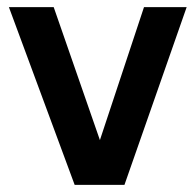

<svg xmlns="http://www.w3.org/2000/svg" viewBox="-20 -520 550 540"><path d="M5 -500H131L261 -126L385 -500H505L330 0H190Z"/></svg>

Font: Retni Sans
Style: Bold
Weight: 700
Designer: Vitaly Kuzmin
Foundry: ParaType Ltd.
Version: Version 1.00;March 2, 2019;FontCreator 11.5.0.2425 64-bit; t